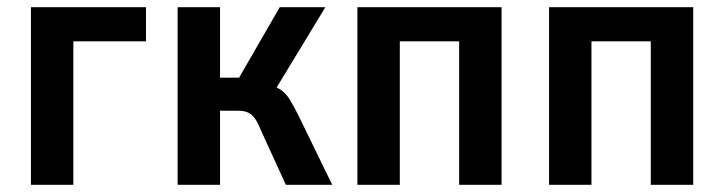

<svg xmlns="http://www.w3.org/2000/svg" viewBox="-20 -514 2014 534"><path d="M66 0V-494H386V-399H184V0Z M474 0V-494H592V-298H645L758 -494H885L735 -247L717 -280Q744 -275 759 -265.5Q774 -256 785 -238.5Q796 -221 810 -193L904 0H775L706 -151Q698 -171 690 -183Q682 -195 671 -200.5Q660 -206 642 -206H592V0Z M974 0V-494H1375V0H1257V-399H1092V0Z M1507 0V-494H1908V0H1790V-399H1625V0Z"/></svg>

Font: Nunito Sans 10pt Condensed
Style: Bold
Weight: 700
Width: 3
Designer: Vernon Adams
Foundry: Vernon Adams
Version: Version 3.101;gftools[0.9.27]